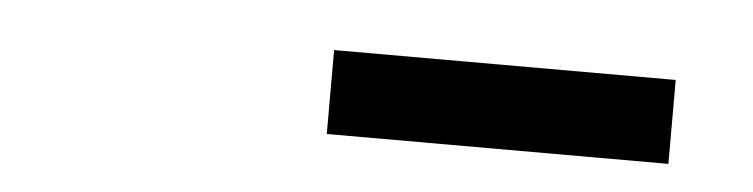

<svg xmlns="http://www.w3.org/2000/svg" viewBox="-24 -778 698 178"><g transform="rotate(5 325.0 -689.0)"><path d="M282.2 -649.9V-728H600.1V-649.9Z"/></g></svg>

Font: Azeret Mono
Style: Regular
Weight: 400
Designer: Martin Vácha
Foundry: Displaay
Version: Version 1.002